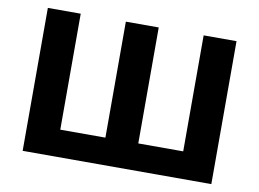

<svg xmlns="http://www.w3.org/2000/svg" viewBox="-76 -813 1249 926"><g transform="rotate(10 549.0 -350.0)"><path d="M850 -700V-132H630V-700H469V-132H248V-700H87V0H1011V-700Z"/></g></svg>

Font: AWKNG-Font
Style: Bold
Weight: 700
Designer: Awakening Church
Foundry: Awakening Church
Version: Version 1.700;PS 001.700;hotconv 1.0.88;makeotf.lib2.5.64775